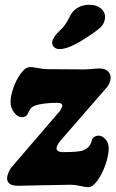

<svg xmlns="http://www.w3.org/2000/svg" viewBox="-20 -775 487 808"><path d="M329.1 -607.4Q267.6 -568.4 230.5 -568.4Q216.3 -568.4 207.5 -576.9Q198.7 -585.4 199.7 -598.1Q200.7 -607.4 207.5 -617.9Q214.4 -628.4 219.2 -633.5Q224.1 -638.7 240.7 -655.3Q254.4 -668.5 266.6 -692.4Q278.8 -716.3 284.2 -722.7Q310.5 -754.9 356.4 -754.9Q386.7 -754.9 405.3 -739Q423.8 -723.1 421.9 -699.2Q420.4 -677.2 403.3 -660.2Q384.8 -642.1 329.1 -607.4ZM142.6 4.9Q132.8 4.9 103.5 5.9Q74.2 6.8 55.2 6.8Q9.8 6.8 9.8 -25.4Q9.8 -41 25.4 -67.4L233.4 -309.6Q242.2 -324.2 242.2 -330.6Q242.2 -342.3 220.2 -342.3Q182.6 -342.3 149.4 -336.4Q125 -332 114.7 -323.7Q104.5 -315.4 98.1 -298.3Q91.3 -281.7 71.3 -281.7Q54.7 -281.7 39.6 -301.3Q24.4 -320.8 24.4 -346.2Q24.4 -369.1 35.6 -403.1Q46.9 -437 66.9 -464.8Q86.9 -492.7 106.9 -492.7Q119.1 -492.7 141.4 -488.3Q163.6 -483.9 182.1 -483.9Q206.1 -483.9 264.4 -483.4Q322.8 -482.9 331.5 -482.9Q349.1 -482.9 368.4 -484.9Q387.7 -486.8 400.4 -486.8Q420.9 -486.8 433.3 -475.8Q445.8 -464.8 445.8 -447.3Q445.8 -439 441.4 -427.5Q437 -416 431.2 -409.2L235.4 -184.1Q217.8 -163.1 217.8 -149.4Q217.8 -143.6 225.1 -139.2Q232.4 -134.8 241.7 -134.8Q313 -134.8 329.6 -142.1Q344.7 -148.4 353.3 -157.5Q361.8 -166.5 366.2 -183.6Q368.2 -192.4 376 -198.2Q383.8 -204.1 395 -204.1Q410.6 -204.1 424.1 -188.7Q437.5 -173.3 437.5 -151.9Q437.5 -122.1 424.3 -83.3Q411.1 -44.4 390.6 -15.9Q370.1 12.7 352.1 12.7Q339.8 12.7 317.9 7.6Q295.9 2.4 277.3 2.4Q258.8 2.4 211.7 3.7Q164.6 4.9 142.6 4.9Z"/></svg>

Font: Cooper* ExtraBold
Style: Italic
Weight: 800
Italic angle: -7°
Designer: Owen Earl
Foundry: indestructible type*
Version: Version 0.001